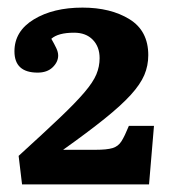

<svg xmlns="http://www.w3.org/2000/svg" viewBox="-20 -859 452 505"><path d="M38 -374 29 -449Q96 -510 137.5 -549.5Q179 -589 202 -616Q225 -643 233.5 -663.5Q242 -684 242 -706Q242 -736 224 -754.5Q206 -773 175 -773Q133 -773 115 -757Q123 -743 128 -732.5Q133 -722 133 -713Q133 -696 118.5 -682Q104 -668 79 -668Q18 -668 18 -724Q18 -777 69 -808Q120 -839 197 -839Q271 -839 320.5 -808.5Q370 -778 370 -714Q370 -686 359.5 -661.5Q349 -637 324 -609.5Q299 -582 255.5 -547Q212 -512 146 -465H231Q261 -465 276 -469.5Q291 -474 299.5 -487.5Q308 -501 319 -528H385L372 -374Z"/></svg>

Font: Literata
Style: Bold
Weight: 700
Designer: Latin by Veronika Burian and Jose Scaglione. Greek by Irene Vlachou. Cyrillic by Vera Evstafieva.
Foundry: TypeTogether
Version: Version 3.103; ttfautohint (v1.8.4.7-5d5b);gftools[0.9.29]